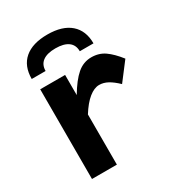

<svg xmlns="http://www.w3.org/2000/svg" viewBox="-163 -774 804 875"><g transform="rotate(-30 238.5 -336.0)"><path d="M65 0V-472H196V-366Q231 -425 264 -453.5Q297 -482 339 -482Q379 -482 409 -461Q439 -440 471 -399L400 -306Q374 -331 352 -343Q330 -355 307 -355Q281 -355 252.5 -332Q224 -309 196 -264V0ZM218 -599Q174 -599 151 -582Q128 -565 128 -532H55Q55 -600 97 -636Q139 -672 218 -672Q296 -672 338 -635.5Q380 -599 380 -532H308Q308 -565 285 -582Q262 -599 218 -599Z"/></g></svg>

Font: Madhuban SemiBold
Style: Regular
Weight: 600
Designer: jaikishan Patel
Foundry: MagicType
Version: Version 1.000